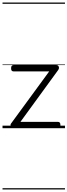

<svg xmlns="http://www.w3.org/2000/svg" viewBox="-20 -1016 535 1522"><path d="M86 0Q68 0 64.5 -13.5Q61 -27 67 -36L370 -450H88Q78 -450 73 -455.5Q68 -461 68 -475Q68 -488 73 -494Q78 -500 88 -500H427Q437 -500 442 -494Q447 -488 447.5 -479.5Q448 -471 442 -462L142 -50H439Q449 -50 454 -44Q459 -38 459 -23Q459 -11 454 -5.5Q449 0 439 0ZM0 476H495V486H0ZM0 -20H495V0H0ZM0 -505H495V-500H0ZM0 -996H495V-986H0Z"/></svg>

Font: Playwrite PL Guides
Style: Regular
Weight: 400
Designer: Veronika Burian, José Scaglione
Foundry: TypeTogether
Version: Version 1.003